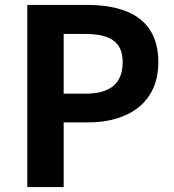

<svg xmlns="http://www.w3.org/2000/svg" viewBox="-20 -761 707 781"><path d="M91 0H239V-263H338C497 -263 624 -339 624 -508C624 -683 498 -741 334 -741H91ZM239 -380V-623H323C425 -623 479 -594 479 -508C479 -423 430 -380 328 -380Z"/></svg>

Font: Source Han Sans KR
Style: Bold
Weight: 700
Designer: Ryoko NISHIZUKA 西塚涼子 (kana, bopomofo & ideographs); Paul D. Hunt (Latin, Greek & Cyrillic); Sandoll Communications 산돌커뮤니
Foundry: Adobe
Version: Version 2.004;hotconv 1.0.118;makeotfexe 2.5.65603